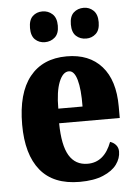

<svg xmlns="http://www.w3.org/2000/svg" viewBox="-54 -800 607 852"><g transform="rotate(-5 249.5 -374.0)"><path d="M34 -265Q34 -405 92 -477.5Q150 -550 257 -550Q357 -550 412.5 -487.5Q468 -425 468 -308V-257H198Q199 -159 226.5 -113Q254 -67 309 -67Q383 -67 416 -155Q432 -150 442 -138Q452 -126 452 -109Q452 -79 432.5 -52Q413 -25 371.5 -7.5Q330 10 267 10Q150 10 92 -61Q34 -132 34 -265ZM308 -322Q309 -399 297 -441Q285 -483 261 -483Q234 -483 217 -440.5Q200 -398 200 -322ZM106 -689Q106 -725 123.5 -741.5Q141 -758 167 -758Q193 -758 211.5 -741Q230 -724 230 -689Q230 -654 211.5 -637.5Q193 -621 167 -621Q141 -621 123.5 -637.5Q106 -654 106 -689ZM288 -689Q288 -725 306 -741.5Q324 -758 351 -758Q376 -758 394 -741Q412 -724 412 -689Q412 -654 394 -637.5Q376 -621 351 -621Q324 -621 306 -637.5Q288 -654 288 -689Z"/></g></svg>

Font: Noto Serif CondBlack
Style: Regular
Weight: 900
Width: 3
Designer: Monotype Design Team
Foundry: Monotype Imaging Inc.
Version: Version 1.001